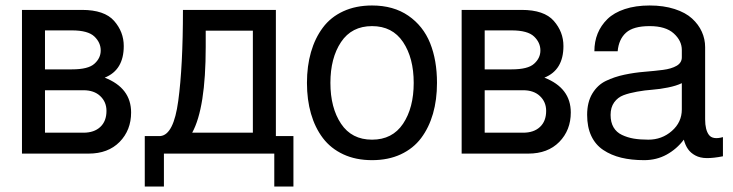

<svg xmlns="http://www.w3.org/2000/svg" viewBox="-20 -560 2674 700"><path d="M278.8 -523.9Q360.8 -523.9 396 -483.9Q431.2 -443.8 431.2 -392.1Q431.2 -304.7 361.8 -276.9Q458 -239.3 458 -149.9Q458 -85.4 416 -42.5Q374 0 303.2 0H60.1V-523.9ZM144 -231V-76.2H284.2Q323.2 -76.2 345.7 -97.2Q368.2 -118.2 368.2 -155.8Q368.2 -188.5 345.2 -210Q322.8 -231 284.2 -231ZM347.2 -376Q347.2 -404.8 324.2 -426.8Q300.8 -449.2 242.2 -449.2H144V-307.1H242.2Q301.8 -307.1 324.2 -327.6Q347.2 -348.1 347.2 -376Z M680.7 -76.2H901.9V-448.2H730V-389.2Q730 -166 680.7 -76.2ZM564.9 -64Q613.3 -68.8 629.9 -192.4Q647 -317.9 647 -523.9H985.8V-64H1049.8V120.1H980V0H577.6V120.1H507.8V-64Z M1336.4 -540Q1414.6 -540 1468.8 -502.7Q1522.9 -465.3 1548.1 -402.8Q1573.2 -340.3 1573.2 -257.8Q1573.2 -196.3 1558.6 -145.5Q1543.9 -94.7 1515.4 -56.6Q1486.8 -18.6 1441.2 2.7Q1395.5 23.9 1336.4 23.9Q1277.3 23.9 1231.7 2.7Q1186 -18.6 1157.2 -56.6Q1128.4 -94.7 1113.8 -145.5Q1099.1 -196.3 1099.1 -257.8Q1099.1 -319.3 1113.8 -370.1Q1128.4 -420.9 1157 -459.2Q1185.5 -497.6 1231.4 -518.8Q1277.3 -540 1336.4 -540ZM1223.4 -406.7Q1184.6 -348.6 1184.6 -257.8Q1184.6 -167 1223.4 -108.9Q1262.2 -50.8 1336.4 -50.8Q1410.6 -50.8 1449.5 -108.9Q1488.3 -167 1488.3 -257.8Q1488.3 -348.6 1449.5 -406.7Q1410.6 -464.8 1336.4 -464.8Q1262.2 -464.8 1223.4 -406.7Z M1881.8 -523.9Q1963.9 -523.9 1999 -483.9Q2034.2 -443.8 2034.2 -392.1Q2034.2 -304.7 1964.8 -276.9Q2061 -239.3 2061 -149.9Q2061 -85.4 2019 -42.5Q1977.1 0 1906.2 0H1663.1V-523.9ZM1747.1 -231V-76.2H1887.2Q1926.3 -76.2 1948.7 -97.2Q1971.2 -118.2 1971.2 -155.8Q1971.2 -188.5 1948.2 -210Q1925.8 -231 1887.2 -231ZM1950.2 -376Q1950.2 -404.8 1927.2 -426.8Q1903.8 -449.2 1845.2 -449.2H1747.1V-307.1H1845.2Q1904.8 -307.1 1927.2 -327.6Q1950.2 -348.1 1950.2 -376Z M2615.7 -60.1V9.8Q2581.1 16.6 2556.6 16.4Q2532.2 16.1 2515.1 6.8Q2498 -2.4 2488.3 -16.4Q2478.5 -30.3 2473.1 -50.8Q2447.3 -16.6 2410.4 3.7Q2373.5 23.9 2328.6 23.9Q2281.7 23.9 2244.9 14.9Q2208 5.9 2179.4 -13.2Q2150.9 -32.2 2135.7 -64.5Q2120.6 -96.7 2120.6 -141.1Q2120.6 -187.5 2139.6 -219Q2158.7 -250.5 2189.2 -265.1Q2219.7 -279.8 2256.3 -287.6Q2293 -295.4 2329.8 -298.3Q2366.7 -301.3 2397.2 -305.2Q2427.7 -309.1 2446.8 -320.1Q2465.8 -331.1 2465.8 -351.1V-377.9Q2465.8 -411.6 2436.3 -438.2Q2406.7 -464.8 2348.6 -464.8Q2289.1 -464.8 2262.5 -440.9Q2235.8 -417 2231.9 -373H2147Q2147 -408.2 2158.9 -437.7Q2170.9 -467.3 2194.6 -490.5Q2218.3 -513.7 2257.8 -526.9Q2297.4 -540 2348.6 -540Q2399.4 -540 2439.5 -527.1Q2479.5 -514.2 2503.2 -492.4Q2526.9 -470.7 2538.8 -444.1Q2550.8 -417.5 2550.8 -388.2V-125Q2550.8 -86.4 2564.7 -68.1Q2578.6 -49.8 2615.7 -60.1ZM2465.8 -161.1V-256.8Q2445.8 -247.1 2415.5 -241Q2385.3 -234.9 2358.2 -232.9Q2331.1 -231 2302.5 -225.8Q2273.9 -220.7 2253.2 -212.9Q2232.4 -205.1 2219.2 -186.8Q2206.1 -168.5 2206.1 -141.1Q2206.1 -114.3 2216.8 -95.9Q2227.5 -77.6 2247.6 -68.1Q2267.6 -58.6 2290.5 -54.7Q2313.5 -50.8 2343.8 -50.8Q2393.1 -50.8 2429.4 -82.5Q2465.8 -114.3 2465.8 -161.1Z"/></svg>

Font: Miedinger*
Style: Book
Weight: 400
Version: Version 001.000